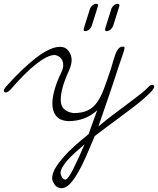

<svg xmlns="http://www.w3.org/2000/svg" viewBox="-42 -614 827 1005"><path d="M13 -145Q-2 -130 -11 -130Q-22 -130 -22 -140Q-22 -147 -11 -160Q30 -206 69.5 -244Q109 -282 145 -310Q181 -338 213.5 -353.5Q246 -369 273 -369Q301 -369 317 -347Q333 -325 333 -300Q333 -275 318 -242Q296 -194 286 -157.5Q276 -121 276 -92Q276 -60 293 -43.5Q310 -27 342 -22Q387 -22 416 -35.5Q445 -49 465.5 -77.5Q486 -106 502 -149Q518 -192 538 -252Q547 -282 553.5 -304Q560 -326 566.5 -340.5Q573 -355 581.5 -362.5Q590 -370 603 -370Q610 -370 610 -363Q610 -355 600 -327Q590 -299 579 -266Q559 -203 530.5 -119.5Q502 -36 473 48Q512 15 552 -15Q592 -45 627.5 -71.5Q663 -98 690 -119Q717 -140 731 -155Q744 -170 755 -170Q765 -170 765 -161Q765 -151 749 -134Q733 -117 707.5 -95Q682 -73 648.5 -47.5Q615 -22 580.5 3.5Q546 29 513 53.5Q480 78 454 98Q430 156 408 206Q386 256 364.5 292.5Q343 329 322.5 350Q302 371 281 371Q257 371 244 352.5Q231 334 231 319Q231 295 246.5 268Q262 241 288 211Q314 181 348.5 150Q383 119 422 88Q433 57 444 25.5Q455 -6 467 -37Q405 20 316 20H314Q270 17 251 -8Q232 -33 232 -72Q232 -102 243.5 -144Q255 -186 279 -235Q289 -256 289 -274Q289 -288 284 -298Q279 -308 272 -314Q265 -320 257 -323Q249 -326 243 -326Q225 -326 200 -313.5Q175 -301 145.5 -277.5Q116 -254 82.5 -220.5Q49 -187 13 -145ZM401 141Q375 163 352 184Q329 205 312 224Q295 243 285 260.5Q275 278 275 292Q275 298 281.5 312Q288 326 301 326Q307 326 317.5 311.5Q328 297 340.5 272.5Q353 248 368.5 214Q384 180 401 141ZM540 -565Q543 -576 553 -585Q563 -594 575 -594Q583 -594 583 -586Q583 -584 582.5 -583Q582 -582 582 -580L551 -481Q547 -469 537 -460Q527 -451 515 -451Q508 -451 508 -458Q508 -463 509 -466ZM428 -565Q431 -576 441 -585Q451 -594 463 -594Q471 -594 471 -586Q471 -584 470.5 -583Q470 -582 470 -580L439 -481Q435 -469 425 -460Q415 -451 403 -451Q396 -451 396 -458Q396 -463 397 -466Z"/></svg>

Font: Discipuli Britannica
Style: Regular
Weight: 400
Designer: Peter Wiegel
Foundry: Peter Wiegel
Version: Version 0.001 2009